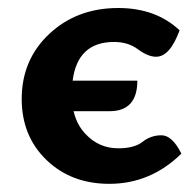

<svg xmlns="http://www.w3.org/2000/svg" viewBox="-20 -448 486 475"><path d="M159.7 -248.5H319.8Q319.8 -172.9 251 -172.9H162.1Q169.9 -139.2 191.4 -116.7Q224.6 -81.1 272.5 -81.1Q312.5 -81.1 332.8 -97.2Q353 -113.3 379.4 -113.3Q406.2 -113.3 428.7 -67.9Q352.5 6.8 250.5 6.8Q156.2 6.8 95 -52.2Q33.7 -111.3 33.7 -203.1Q33.7 -300.3 102.1 -364.3Q170.4 -428.2 272.5 -428.2Q365.7 -428.2 424.3 -373Q400.4 -307.6 366.2 -307.6Q346.2 -307.6 321.5 -325.9Q296.9 -344.2 262.2 -344.2Q171.9 -344.2 159.7 -248.5Z"/></svg>

Font: Bainsley
Style: Bold
Weight: 700
Designer: Paul James MIller
Foundry: High-Logic / Made with FontCreator
Version: Version 1.411;March 28, 2021;FontCreator 13.0.0.2683 64-bit